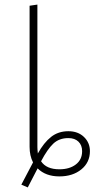

<svg xmlns="http://www.w3.org/2000/svg" viewBox="-20 -759 412 837"><path d="M278 -187Q320 -187 346 -162Q372 -137 372 -100Q372 -51 334.5 -20.5Q297 10 239 10Q179 10 144 -25L101 58L73 46L124 -51Q109 -80 109 -119V-734L143 -739V-118Q143 -108 145 -90Q171 -137 202.5 -162Q234 -187 278 -187ZM239 -21Q283 -21 310.5 -42Q338 -63 338 -100Q338 -126 322 -141.5Q306 -157 278 -157Q238 -157 212.5 -133Q187 -109 159 -56Q182 -21 239 -21Z"/></svg>

Font: Fira Sans UltraLight
Style: Regular
Weight: 200
Designer: Carrois Corporate & Edenspiekermann AG
Foundry: Carrois Corporate GbR & Edenspiekermann AG
Version: Version 4.106;PS 004.106;hotconv 1.0.70;makeotf.lib2.5.58329